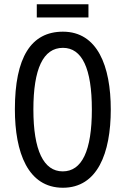

<svg xmlns="http://www.w3.org/2000/svg" viewBox="-20 -873 590 903"><path d="M396 -853H153V-791H396ZM501 -358C501 -563 438 -724 276 -724C126 -724 50 -603 50 -359C50 -156 111 10 276 10C438 10 501 -152 501 -358ZM137 -358C137 -549 183 -648 276 -648C366 -648 412 -551 412 -358C412 -163 365 -67 275 -67C185 -67 137 -166 137 -358Z"/></svg>

Font: Noto Sans Gujarati ExtraCondensed
Style: Regular
Weight: 400
Width: 2
Designer: Jelle Bosma - Monotype Design Team, Universal Thirst
Foundry: Monotype Imaging Inc.
Version: Version 2.106